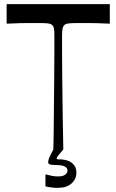

<svg xmlns="http://www.w3.org/2000/svg" viewBox="-20 -720 561 925"><path d="M199 178V120Q218 125 231.5 127.5Q245 130 260 130Q283 130 294 121.5Q305 113 305 102Q305 88 291 81.5Q277 75 247 75Q231 75 221.5 72.5Q212 70 212 61Q212 52 218 38Q224 24 237 0Q239 -85 239.5 -170.5Q240 -256 241 -331Q242 -406 242 -463Q242 -520 242 -548Q242 -572 239.5 -584.5Q237 -597 226 -603Q221 -606 209 -607.5Q197 -609 157 -609Q148 -609 128 -609Q108 -609 78.5 -608.5Q49 -608 12 -606V-700H509V-606Q473 -608 443.5 -608.5Q414 -609 394 -609Q374 -609 364 -609Q325 -609 313 -607.5Q301 -606 295 -603Q285 -597 282 -584.5Q279 -572 279 -548Q279 -520 279 -463Q279 -406 280 -331Q281 -256 282 -170.5Q283 -85 285 0Q265 23 259 31Q253 39 253 43Q253 47 258.5 47.5Q264 48 273 48Q281 48 291 50Q301 52 309 55Q325 61 336.5 75Q348 89 348 112Q348 143 324.5 164Q301 185 259 185Q245 185 231 183.5Q217 182 199 178Z"/></svg>

Font: Ojuju Medium
Style: Regular
Weight: 500
Designer: Chisaokwu Joboson, Mirko Velimirovic
Foundry: Udi Foundry
Version: Version 1.000